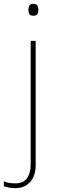

<svg xmlns="http://www.w3.org/2000/svg" viewBox="-70 -741 297 1001"><path d="M11 240Q-8 240 -23 237Q-38 234 -50 230V204Q-35 211 -19.5 213Q-4 215 11 215Q51 215 70.5 188.5Q90 162 90 116V-528H116V120Q116 160 101.5 187Q87 214 63.5 227Q40 240 11 240ZM78 -690Q78 -702 83 -711.5Q88 -721 103 -721Q121 -721 125.5 -711.5Q130 -702 130 -690Q130 -677 125.5 -668Q121 -659 103 -659Q88 -659 83 -668Q78 -677 78 -690Z"/></svg>

Font: Noto Sans Thai Thin
Style: Regular
Weight: 250
Designer: Monotype Design Team
Foundry: Monotype Imaging Inc.
Version: Version 2.001